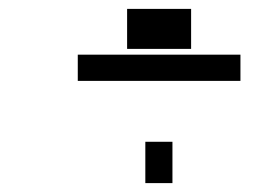

<svg xmlns="http://www.w3.org/2000/svg" viewBox="-20 -445 600 432"><path d="M368 -33V-126H307V-33ZM410 -335V-425H266V-335ZM521 -263V-322H155V-263Z"/></svg>

Font: RazerF5 Light
Style: Italic
Weight: 300
Foundry: Razer Inc.
Version: Version 2